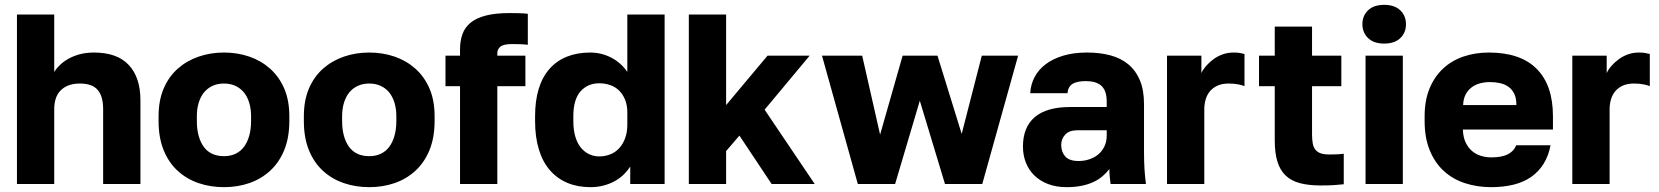

<svg xmlns="http://www.w3.org/2000/svg" viewBox="-20 -760 6854 793"><path d="M50 0V-700H204V-463Q212 -476 226 -490Q240 -504 260.5 -516Q281 -528 308 -535.5Q335 -543 368 -543Q464 -543 512 -491.5Q560 -440 560 -346V0H406V-310Q406 -362 383.5 -388.5Q361 -415 310 -415Q282 -415 262 -407Q242 -399 229 -385Q216 -371 210 -352Q204 -333 204 -310V0Z M905 13Q849 13 800.2 -3.7Q751.3 -20.3 714.2 -54.2Q677 -88 656 -139.5Q635 -191 635 -259.6V-279.8Q635 -345.4 656 -394.4Q677 -443.4 714 -476.2Q751 -509 800 -526Q849 -543 905 -543Q961 -543 1009.8 -526.2Q1058.7 -509.3 1095.8 -476.2Q1133 -443 1154 -394.2Q1175 -345.4 1175 -280.1V-260Q1175 -191.6 1154 -140.3Q1133 -89 1095.8 -54.8Q1058.7 -20.7 1009.8 -3.8Q961 13 905 13ZM905 -115Q932 -115 953 -125Q974 -135 988 -154Q1002 -173 1009.5 -200Q1017 -227 1017 -260V-280Q1017 -310 1009.5 -335Q1002 -360 988 -377.5Q974 -395 953 -405Q932 -415 905 -415Q878 -415 857 -405Q836 -395 822 -377.5Q808 -360 800.5 -335Q793 -310 793 -280V-260Q793 -226 800.5 -199Q808 -172 822 -153Q836 -134 857 -124.5Q878 -115 905 -115Z M1505 13Q1449 13 1400.2 -3.7Q1351.3 -20.3 1314.2 -54.2Q1277 -88 1256 -139.5Q1235 -191 1235 -259.6V-279.8Q1235 -345.4 1256 -394.4Q1277 -443.4 1314 -476.2Q1351 -509 1400 -526Q1449 -543 1505 -543Q1561 -543 1609.8 -526.2Q1658.7 -509.3 1695.8 -476.2Q1733 -443 1754 -394.2Q1775 -345.4 1775 -280.1V-260Q1775 -191.6 1754 -140.3Q1733 -89 1695.8 -54.8Q1658.7 -20.7 1609.8 -3.8Q1561 13 1505 13ZM1505 -115Q1532 -115 1553 -125Q1574 -135 1588 -154Q1602 -173 1609.5 -200Q1617 -227 1617 -260V-280Q1617 -310 1609.5 -335Q1602 -360 1588 -377.5Q1574 -395 1553 -405Q1532 -415 1505 -415Q1478 -415 1457 -405Q1436 -395 1422 -377.5Q1408 -360 1400.5 -335Q1393 -310 1393 -280V-260Q1393 -226 1400.5 -199Q1408 -172 1422 -153Q1436 -134 1457 -124.5Q1478 -115 1505 -115Z M1880 0V-404H1820V-530H1880V-555Q1880 -591 1890 -619Q1900 -647 1924 -666.5Q1948 -686 1987.5 -696Q2027 -706 2085 -706Q2100 -706 2122.5 -705.5Q2145 -705 2160 -703V-575Q2145 -577 2127.5 -577.5Q2110 -578 2095 -578Q2060 -578 2047 -567.5Q2034 -557 2034 -540V-530H2150V-404H2034V0Z M2418 13Q2366 13 2324 -4.5Q2282 -22 2252 -56Q2222 -90 2206 -141.5Q2190 -193 2190 -260V-280Q2190 -344 2205 -393Q2220 -442 2249.5 -475.5Q2279 -509 2321.5 -526Q2364 -543 2418 -543Q2463 -543 2503.5 -522.5Q2544 -502 2571 -463V-700H2725V0H2583V-72Q2573 -56 2557.5 -40.5Q2542 -25 2521 -13Q2500 -1 2474 6Q2448 13 2418 13ZM2455 -114Q2479 -114 2500.5 -122.5Q2522 -131 2537.5 -148Q2553 -165 2562 -189.5Q2571 -214 2571 -245V-295Q2571 -325 2562 -347.5Q2553 -370 2537.5 -385.5Q2522 -401 2500.5 -408.5Q2479 -416 2455 -416Q2431 -416 2411.5 -407.5Q2392 -399 2377.5 -382.5Q2363 -366 2355.5 -340.5Q2348 -315 2348 -280V-260Q2348 -224 2356 -196.5Q2364 -169 2378.5 -151Q2393 -133 2412.5 -123.5Q2432 -114 2455 -114Z M2825 0V-700H2979V-326L3150 -530H3324L3138 -307L3345 0H3167L3034 -200L2979 -136V0Z M3523 0 3375 -530H3541L3615 -204L3708 -530H3852L3952 -207L4035 -530H4185L4037 0H3883L3779 -344L3677 0Z M4385 13Q4342 13 4308.5 0Q4275 -13 4252 -35.5Q4229 -58 4217 -88.5Q4205 -119 4205 -155Q4205 -194 4217 -224.5Q4229 -255 4253.5 -276Q4278 -297 4314.5 -307.5Q4351 -318 4400 -318H4551V-340Q4551 -364 4545 -380.5Q4539 -397 4528 -406.5Q4517 -416 4501 -420.5Q4485 -425 4465 -425Q4446 -425 4432 -422Q4418 -419 4409 -413Q4400 -407 4395 -397.5Q4390 -388 4389 -375H4235Q4237 -411 4253 -441.5Q4269 -472 4298.5 -494.5Q4328 -517 4371 -530Q4414 -543 4470 -543Q4523 -543 4566 -531.5Q4609 -520 4640 -494.5Q4671 -469 4688 -428.5Q4705 -388 4705 -330V-135Q4705 -93 4707 -61.5Q4709 -30 4713 0H4567Q4565 -17 4563.5 -30Q4562 -43 4562 -62Q4550 -46 4533.5 -32Q4517 -18 4495.5 -8Q4474 2 4446.5 7.5Q4419 13 4385 13ZM4435 -95Q4459 -95 4480.5 -102.5Q4502 -110 4517.5 -123.5Q4533 -137 4542 -156.5Q4551 -176 4551 -200V-222H4430Q4396 -222 4379.5 -204Q4363 -186 4363 -162Q4363 -133 4379.5 -114Q4396 -95 4435 -95Z M4800 0V-530H4942V-458Q4948 -472 4960.5 -486.5Q4973 -501 4990 -514Q5007 -527 5028.5 -535Q5050 -543 5075 -543Q5092 -543 5102 -541Q5112 -539 5120 -537V-404Q5115 -407 5097 -411Q5079 -415 5055 -415Q5028 -415 5009 -406.5Q4990 -398 4978 -384Q4966 -370 4960 -350.5Q4954 -331 4954 -309V0Z M5435 6Q5385.3 6 5349.1 -3.5Q5313 -13 5290 -35Q5267 -57 5256 -92.5Q5245 -128 5245 -180V-404H5180V-530H5245V-650H5399V-530H5520V-404H5399V-205Q5399 -183.4 5402 -167.2Q5405 -151 5413.5 -141Q5422 -131 5435.6 -126.5Q5449.1 -122 5470 -122Q5485 -122 5500 -122.5Q5515 -123 5530 -125V1Q5511 3 5490 4.5Q5469 6 5435 6Z M5620 0V-530H5774V0ZM5697 -580Q5654 -580 5630.5 -602.7Q5607 -625.5 5607 -660.2Q5607 -695 5630.5 -717.5Q5654 -740 5697 -740Q5740 -740 5763.5 -717.3Q5787 -694.5 5787 -659.8Q5787 -625 5763.5 -602.5Q5740 -580 5697 -580Z M6139 13Q6081 13 6030.5 -3.5Q5980 -20 5943 -54Q5906 -88 5885 -139.5Q5864 -191 5864 -260V-280Q5864 -346 5884.5 -395Q5905 -444 5940.5 -477Q5976 -510 6024.5 -526.5Q6073 -543 6129 -543Q6260 -543 6327 -475.5Q6394 -408 6394 -280V-225H6022Q6023 -194 6033 -172.5Q6043 -151 6059 -137Q6075 -123 6096 -116.5Q6117 -110 6139 -110Q6184 -110 6209 -123.5Q6234 -137 6242 -160H6384Q6376 -117 6356 -84.5Q6336 -52 6305 -30Q6274 -8 6232 2.5Q6190 13 6139 13ZM6023 -326H6243Q6243 -354 6234.5 -372Q6226 -390 6211 -401Q6196 -412 6176 -416.5Q6156 -421 6134 -421Q6113 -421 6093.5 -416Q6074 -411 6058.5 -399.5Q6043 -388 6033.5 -370Q6024 -352 6023 -326Z M6474 0V-530H6616V-458Q6622 -472 6634.5 -486.5Q6647 -501 6664 -514Q6681 -527 6702.5 -535Q6724 -543 6749 -543Q6766 -543 6776 -541Q6786 -539 6794 -537V-404Q6789 -407 6771 -411Q6753 -415 6729 -415Q6702 -415 6683 -406.5Q6664 -398 6652 -384Q6640 -370 6634 -350.5Q6628 -331 6628 -309V0Z"/></svg>

Font: Golos Text VF
Style: Regular
Weight: 400
Designer: A.Korolkova, Vitaly Kuzmin
Foundry: ParaType Ltd
Version: Version 2.003